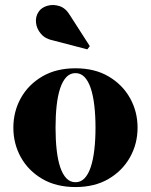

<svg xmlns="http://www.w3.org/2000/svg" viewBox="-20 -746 610 776"><path d="M285 10Q207 10 150.8 -23Q94.5 -56 64.2 -110.5Q34 -165 34 -230Q34 -295 64.2 -349.5Q94.5 -404 150.8 -437Q207 -470 285 -470Q363 -470 419 -437Q475 -404 505.5 -349.5Q536 -295 536 -230Q536 -165 505.5 -110.5Q475 -56 419 -23Q363 10 285 10ZM285 -9.5Q306.5 -9.5 321.8 -25.5Q337 -41.5 346.8 -70.8Q356.5 -100 361.2 -140.5Q366 -181 366 -230Q366 -279 361.2 -319.5Q356.5 -360 346.8 -389.2Q337 -418.5 321.8 -434.5Q306.5 -450.5 285 -450.5Q263.5 -450.5 248.2 -434.5Q233 -418.5 223.2 -389.2Q213.5 -360 209 -319.5Q204.5 -279 204.5 -230Q204.5 -181 209 -140.5Q213.5 -100 223.2 -70.8Q233 -41.5 248.2 -25.5Q263.5 -9.5 285 -9.5ZM333 -546.5 195 -582.5Q163.5 -588.5 145.8 -609Q128 -629.5 125.5 -654.5Q123 -679.5 136.5 -699Q147.5 -715.5 171 -722.5Q194.5 -729.5 220 -721.5Q245.5 -713.5 263 -684L343 -559.5Z"/></svg>

Font: Bodoni Moda ExtraBold
Style: Regular
Weight: 800
Version: Version 2.005